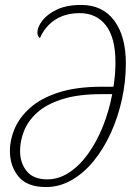

<svg xmlns="http://www.w3.org/2000/svg" viewBox="-20 -745 536 775"><path d="M166 10Q90 10 55 -32Q20 -74 20 -136Q20 -181 39.5 -226.5Q59 -272 102.5 -310.5Q146 -349 217.5 -372Q289 -395 394 -395H438Q442 -420 444 -444Q446 -468 446 -493Q446 -593 407.5 -642.5Q369 -692 302 -692Q244 -692 203 -665.5Q162 -639 141 -591Q137 -594 134 -599.5Q131 -605 131 -613Q131 -636 151 -662Q171 -688 210 -706.5Q249 -725 308 -725Q394 -725 441 -662Q488 -599 488 -489Q488 -415 472 -343Q456 -271 427 -207.5Q398 -144 358 -95Q318 -46 269 -18Q220 10 166 10ZM171 -21Q217 -21 259 -48.5Q301 -76 335.5 -124Q370 -172 395 -234Q420 -296 433 -365H390Q295 -365 231 -344.5Q167 -324 130 -290.5Q93 -257 77 -216.5Q61 -176 61 -136Q61 -87 88 -54Q115 -21 171 -21Z"/></svg>

Font: Noto Serif ExtraCondensed ExtraLight
Style: Italic
Weight: 200
Width: 2
Italic angle: -12°
Designer: Monotype Design Team
Foundry: Monotype Imaging Inc.
Version: Version 2.014; ttfautohint (v1.8.4.7-5d5b)